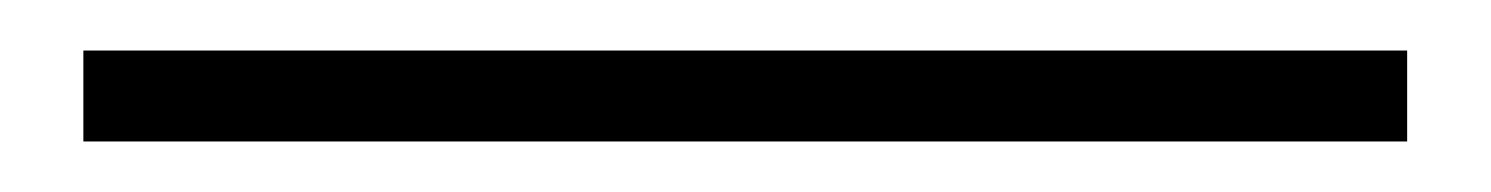

<svg xmlns="http://www.w3.org/2000/svg" viewBox="-20 70 590 76"><path d="M13 126H537V90H13Z"/></svg>

Font: Noto Sans CJK SC Thin
Style: Regular
Weight: 100
Designer: Ryoko NISHIZUKA 西塚涼子 (kana, bopomofo & ideographs); Paul D. Hunt (Latin, Greek & Cyrillic); Sandoll Communications 산돌커뮤니
Foundry: Adobe
Version: Version 2.004;hotconv 1.0.118;makeotfexe 2.5.65603